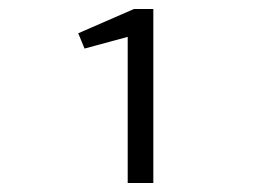

<svg xmlns="http://www.w3.org/2000/svg" viewBox="-20 -653 603 427"><path d="M264 -246V-571L168 -545L154 -579L278 -633H321V-246Z"/></svg>

Font: Inconsolata SemiExpanded
Style: Regular
Weight: 400
Width: 6
Monospace: yes
Designer: Raph Levien, Cyreal, Brenton Simpson
Foundry: Raph Levien, Cyreal, Google
Version: Version 3.100; ttfautohint (v1.8.4.7-5d5b)